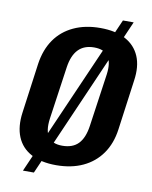

<svg xmlns="http://www.w3.org/2000/svg" viewBox="-91 -835 767 968"><g transform="rotate(10 292.5 -350.5)"><path d="M253 10Q176 10 125 -17.5Q74 -45 52.5 -97Q31 -149 41 -222L76 -478Q87 -552 123 -603.5Q159 -655 218 -682.5Q277 -710 354 -710Q432 -710 483 -682.5Q534 -655 556 -603.5Q578 -552 567 -478L532 -222Q522 -149 485.5 -97Q449 -45 390 -17.5Q331 10 253 10ZM267 -92Q320 -92 349 -122Q378 -152 387 -214L426 -486Q434 -547 413 -577.5Q392 -608 340 -608Q289 -608 259.5 -577.5Q230 -547 221 -486L182 -214Q174 -152 195 -122Q216 -92 267 -92ZM514 -767 150 66H94L459 -767Z"/></g></svg>

Font: Pathway Extreme Condensed
Style: Bold Italic
Weight: 700
Width: 3
Italic angle: -8°
Version: Version 1.001;gftools[0.9.26]